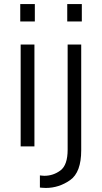

<svg xmlns="http://www.w3.org/2000/svg" viewBox="-20 -723 504 948"><path d="M152 -617H80V-703H152ZM384 -617H312V-703H384ZM150 0H82V-503H150ZM381 19Q381 128 326 166.5Q271 205 206 205Q194 205 186.5 204Q179 203 177 203V143Q179 143 184.5 144Q190 145 199 145Q243 145 278.5 118.5Q314 92 314 16V-503H381Z"/></svg>

Font: Museo Sans Light
Style: Regular
Weight: 300
Designer: Jos Buivenga
Foundry: Jos Buivenga & Rosetta Type Foundry (extension, remastering)
Version: Version 3.600;PS 1.000;hotconv 1.0.88;makeotf.lib2.5.647800;